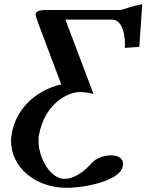

<svg xmlns="http://www.w3.org/2000/svg" viewBox="-20 -694 703 922"><path d="M555 -646H204C168 -646 154 -639 152 -629L153 -630C151 -626 151 -625 151 -625C151 -618 156 -604 161 -591L162 -587L274 -289C137 -256 56 -160 37 -55C34 -41 33 -28 33 -17C33 107 146 208 302 208C389 208 557 173 569 106C570 101 571 96 571 93C571 71 555 52 512 52C479 52 440 67 422 87C383 133 333 165 290 165C223 165 165 68 165 -19C165 -29 166 -38 167 -45C195 -196 304 -252 364 -252C377 -252 387 -252 429 -243L294 -600H518C567 -599 580 -529 580 -484C580 -479 580 -473 579 -464L649 -469L663 -674C628 -667 612 -662 602 -659C583 -652 563 -646 555 -646Z"/></svg>

Font: Linux Libertine O
Style: Bold Italic
Weight: 700
Italic angle: -11.5°
Designer: Philipp H. Poll
Foundry: Philipp H. Poll
Version: Version 4.1.0